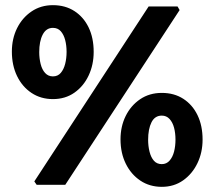

<svg xmlns="http://www.w3.org/2000/svg" viewBox="-20 -716 833 744"><path d="M122 0 113 -13 556 -691H668L676 -677L233 0ZM185 -332Q138 -332 102 -356Q66 -380 46 -421.5Q26 -463 26 -516Q26 -566 46 -606.5Q66 -647 102 -671.5Q138 -696 185 -696Q233 -696 268.5 -673Q304 -650 323.5 -609.5Q343 -569 343 -515Q343 -465 323.5 -423.5Q304 -382 268.5 -357Q233 -332 185 -332ZM185 -420Q204 -420 215.5 -433.5Q227 -447 232.5 -468.5Q238 -490 238 -515Q238 -540 232.5 -561Q227 -582 215.5 -595Q204 -608 185 -608Q159 -608 145.5 -582Q132 -556 132 -514Q132 -490 137.5 -468Q143 -446 155 -433Q167 -420 185 -420ZM607 8Q560 8 524 -16Q488 -40 467.5 -81.5Q447 -123 447 -176Q447 -226 467 -266.5Q487 -307 523 -331.5Q559 -356 607 -356Q655 -356 690.5 -333Q726 -310 745.5 -269.5Q765 -229 765 -175Q765 -125 745 -83.5Q725 -42 689.5 -17Q654 8 607 8ZM607 -80Q625 -80 637 -93.5Q649 -107 654.5 -128.5Q660 -150 660 -175Q660 -200 654.5 -221Q649 -242 637 -255Q625 -268 607 -268Q580 -268 567 -242Q554 -216 554 -174Q554 -150 559.5 -128Q565 -106 576.5 -93Q588 -80 607 -80Z"/></svg>

Font: Kreon Light SemiBold
Style: Regular
Weight: 600
Version: Version 2.002